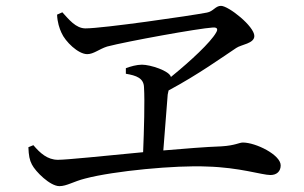

<svg xmlns="http://www.w3.org/2000/svg" viewBox="-20 -683 1040 656"><path d="M77 -180C78 -152 81 -136 89 -121C101 -97 151 -47 183 -47C208 -47 231 -63 271 -73C369 -99 581 -119 687 -114C799 -111 875 -85 904 -85C926 -85 939 -98 939 -118C939 -154 854 -196 810 -196C797 -196 784 -186 737 -183C680 -181 610 -175 538 -169L553 -360L556 -374C657 -428 743 -490 787 -519C804 -531 849 -534 849 -560C849 -593 761 -663 735 -663C716 -663 709 -644 687 -640C630 -629 332 -586 272 -586C239 -586 215 -617 193 -641L175 -633C176 -607 183 -586 190 -571C203 -541 247 -498 278 -498C300 -498 318 -515 346 -524C415 -542 658 -586 707 -589C722 -590 726 -584 718 -571C699 -538 633 -476 564 -420C559 -441 494 -462 465 -462C447 -462 426 -456 410 -450V-431C446 -425 471 -416 472 -385C475 -337 472 -237 469 -163C333 -150 208 -137 178 -137C142 -137 117 -160 94 -187Z"/></svg>

Font: Noto Serif CJK SC Medium
Style: Regular
Weight: 500
Designer: Ryoko NISHIZUKA 西塚涼子 (kana & ideographs); Frank Grießhammer (Latin, Greek & Cyrillic); Wenlong ZHANG 张文龙 (bopomofo); San
Foundry: Adobe
Version: Version 2.001;hotconv 1.1.0;makeotfexe 2.6.0